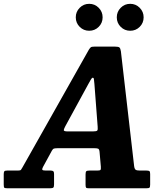

<svg xmlns="http://www.w3.org/2000/svg" viewBox="-76 -1010 898 1030"><path d="M-56 -20.5V-75Q-56 -86.5 -53 -90.8Q-50 -95 -38 -95H20Q34 -95 36.8 -99.5Q39.5 -104 44.5 -112L400.5 -743Q406.5 -752.5 411 -756.2Q415.5 -760 431.5 -760H540Q559.5 -760 564.8 -755.2Q570 -750.5 572.5 -735L643.5 -119.5Q645.5 -104 651.5 -99.5Q657.5 -95 675.5 -95H710Q721.5 -95 725.5 -92Q729.5 -89 729.5 -76.5V-20Q729.5 -7 726 -3.5Q722.5 0 709.5 0H400Q388.5 0 385.8 -3.5Q383 -7 383 -19V-73.5Q383 -87.5 386.8 -91.2Q390.5 -95 404.5 -95H444Q460 -95 463 -98.5Q466 -102 465 -116L458 -196Q456.5 -210 450.2 -212.5Q444 -215 427.5 -215H236.5Q221 -215 214.2 -213.2Q207.5 -211.5 202.5 -202L154.5 -114Q149 -103.5 151.2 -99.2Q153.5 -95 170 -95H196Q206 -95 210 -91.2Q214 -87.5 214 -76.5V-21Q214 -7.5 210 -3.8Q206 0 192.5 0H-35Q-49.5 0 -52.8 -3Q-56 -6 -56 -20.5ZM397.5 -558.5 274.5 -333Q267.5 -320 266.2 -312.5Q265 -305 287.5 -305H422.5Q442 -305 445.8 -309.8Q449.5 -314.5 448 -330L430.5 -559.5Q428.5 -576.5 427.8 -584.8Q427 -593 421.5 -593Q417 -593 411.2 -582.8Q405.5 -572.5 397.5 -558.5ZM622.5 -845Q592.5 -845 571.5 -866Q550.5 -887 550.5 -917Q550.5 -947 571.5 -968.2Q592.5 -989.5 622.5 -989.5Q652.5 -989.5 673.5 -968.2Q694.5 -947 694.5 -917Q694.5 -887 673.5 -866Q652.5 -845 622.5 -845ZM402.5 -845Q372.5 -845 351.5 -866Q330.5 -887 330.5 -917Q330.5 -947 351.5 -968.2Q372.5 -989.5 402.5 -989.5Q432.5 -989.5 453.5 -968.2Q474.5 -947 474.5 -917Q474.5 -887 453.5 -866Q432.5 -845 402.5 -845Z"/></svg>

Font: Besley* Narrow
Style: Bold Italic
Weight: 700
Width: 4
Italic angle: -13°
Designer: Owen Earl
Foundry: indestructible type*
Version: Version 3.000; ttfautohint (v1.8.3)